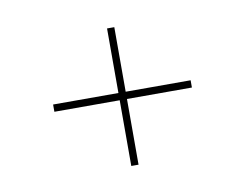

<svg xmlns="http://www.w3.org/2000/svg" viewBox="-50 -479 645 495"><g transform="rotate(-10 272.0 -231.0)"><path d="M276 -411V-242H446V-223H276V-51H257V-223H86V-242H257V-411Z"/></g></svg>

Font: Josefin Sans Thin
Style: Regular
Weight: 250
Designer: Santiago Orozco
Foundry: Typemade
Version: Version 2.000